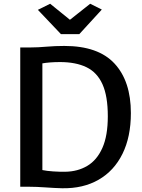

<svg xmlns="http://www.w3.org/2000/svg" viewBox="-20 -996 760 1024"><path d="M88 0V-743H146Q181.5 -743 227.5 -747Q273.5 -751 323 -751Q504 -751 591 -656.8Q678 -562.5 678 -393Q678 -266 633.2 -175.5Q588.5 -85 506 -37.5Q423.5 10 311 8Q271.5 7 223 3.5Q174.5 0 136 0ZM206 -89Q230 -84 263.8 -81.8Q297.5 -79.5 328 -80Q394.5 -81 445.8 -111.5Q497 -142 526 -207Q555 -272 555 -376Q555 -483.5 526.5 -546.8Q498 -610 441.2 -637.5Q384.5 -665 300 -665Q271 -665 246.5 -663Q222 -661 206 -658ZM305 -814 182 -943.5 247.5 -976 353 -890.5 461 -976 523 -945 403 -814Z"/></svg>

Font: Merriweather Sans
Style: Regular
Weight: 400
Designer: Eben Sorkin
Foundry: Eben Sorkin
Version: Version 1.008; ttfautohint (v1.7.19-72a1) -l 8 -r 50 -G 200 